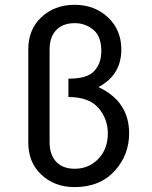

<svg xmlns="http://www.w3.org/2000/svg" viewBox="-20 -762 626 792"><path d="M96.7 -174.3Q96.7 -174.3 96.7 -558.1Q96.7 -639.2 148.9 -689.5Q204.1 -742.2 287.6 -742.2Q370.6 -742.2 426.3 -689.5Q480.5 -637.7 480.5 -558.1Q480.5 -452.6 386.2 -402.8Q512.7 -343.3 512.7 -211.9Q512.7 -124 454.6 -58.6Q393.1 9.8 287.6 9.8Q204.1 9.8 148.9 -43Q96.7 -93.3 96.7 -174.3ZM184.6 -174.3Q184.6 -126 210 -96.7Q236.8 -65.9 288.6 -65.9Q351.1 -65.9 392.1 -113.8Q424.8 -153.3 424.8 -211.9Q424.8 -271.5 386 -316.7Q347.2 -361.8 262.2 -361.8V-437.5Q334.5 -437.5 363.3 -463.9Q397.9 -495.6 397.9 -550.8Q397.9 -610.4 367.2 -637.2Q333.5 -666.5 288.6 -666.5Q237.3 -666.5 210 -635.7Q184.6 -607.9 184.6 -558.1Z"/></svg>

Font: Consola Mono
Style: Book
Weight: 400
Monospace: yes
Version: Version 2.001